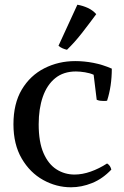

<svg xmlns="http://www.w3.org/2000/svg" viewBox="-20 -777 524 814"><path d="M377 -460Q362 -467 340.5 -470.5Q319 -474 302 -474Q249 -474 214 -445.5Q179 -417 161.5 -366.5Q144 -316 144 -250Q144 -175 164.5 -128Q185 -81 219.5 -59Q254 -37 296 -37Q329 -37 364.5 -49.5Q400 -62 434 -84Q442 -79 446 -72.5Q450 -66 452 -58Q415 -19 370.5 -1Q326 17 281 17Q219 17 163 -14Q107 -45 72 -105Q37 -165 37 -250Q37 -338 72.5 -397.5Q108 -457 168 -487.5Q228 -518 299 -518Q337 -518 376 -510.5Q415 -503 454 -486Q454 -412 434 -350Q430 -349 426 -349Q422 -349 418 -349Q411 -349 404 -350Q397 -351 390 -354ZM308 -757Q331 -753 352 -743.5Q373 -734 388 -717Q357 -675 327 -636.5Q297 -598 264 -566Q255 -568 245.5 -572Q236 -576 228 -583Z"/></svg>

Font: Alike
Style: Regular
Weight: 400
Designer: Sveta Sebyakina
Foundry: Cyreal (www.cyreal.org)
Version: Version 1.301; ttfautohint (v1.8.4.7-5d5b)